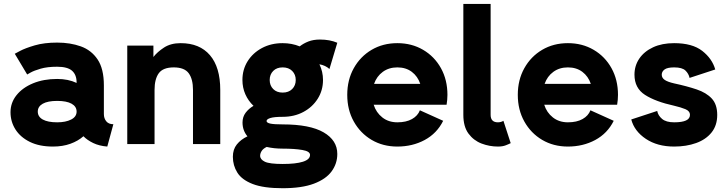

<svg xmlns="http://www.w3.org/2000/svg" viewBox="-20 -743 3752 990"><path d="M252.9 12.7Q183.1 12.7 134.3 -11.2Q85.4 -35.2 59.8 -75.4Q34.2 -115.7 34.2 -164.6Q34.2 -213.4 65.2 -252.2Q96.2 -291 150.6 -313.5Q205.1 -335.9 274.9 -335.9Q331.5 -335.9 375 -315.4V-317.9Q375 -357.4 351.6 -378.2Q328.1 -398.9 274.4 -398.9Q224.1 -398.9 189.7 -388.9Q155.3 -378.9 137.7 -368.9Q120.1 -358.9 120.1 -358.9L56.2 -465.8Q56.2 -465.8 83 -480.2Q109.9 -494.6 158.9 -509Q208 -523.4 274.9 -523.4Q342.3 -523.4 396.7 -503.9Q451.2 -484.4 483.4 -436.3Q515.6 -388.2 515.6 -302.7V-154.8Q515.6 -132.8 527.8 -117.7Q540 -102.5 564.5 -102.5L533.2 12.7Q491.2 9.3 460.4 -5.6Q429.7 -20.5 410.2 -40.5Q382.8 -16.1 343 -1.7Q303.2 12.7 252.9 12.7ZM375 -167.5Q375 -193.8 349.1 -208.3Q323.2 -222.7 274.9 -222.7Q226.6 -222.7 200.7 -208.3Q174.8 -193.8 174.8 -167.5Q174.8 -141.1 200.7 -126.7Q226.6 -112.3 274.9 -112.3Q318.8 -112.3 346.9 -126.7Q375 -141.1 375 -167.5Z M975.1 0V-279.3Q975.1 -335.4 952.9 -365.5Q930.7 -395.5 876 -395.5Q820.8 -395.5 798.8 -365.5Q776.9 -335.4 776.9 -279.3V0H636.2V-507.8H771V-449.2Q791 -475.1 825.7 -497.8Q860.4 -520.5 911.6 -520.5Q1009.3 -520.5 1062.5 -458.5Q1115.7 -396.5 1115.7 -279.3V0Z M1230 -330.6Q1230 -384.3 1256.8 -427.2Q1283.7 -470.2 1330.8 -495.4Q1377.9 -520.5 1437.5 -520.5Q1484.4 -520.5 1525.4 -503.9Q1544.4 -519 1570.1 -529.1Q1595.7 -539.1 1629.9 -539.1Q1680.7 -539.1 1719.2 -522.5L1678.7 -387.2Q1658.7 -405.8 1627 -411.6Q1645.5 -373.5 1645.5 -330.6Q1645.5 -277.3 1618.4 -234.1Q1591.3 -190.9 1544.4 -165.8Q1497.6 -140.6 1437.5 -140.6Q1393.6 -140.6 1374 -134.5Q1354.5 -128.4 1354.5 -119.1Q1354.5 -109.9 1373.8 -105.7Q1393.1 -101.6 1437.5 -101.6Q1578.1 -101.6 1648.7 -60.5Q1719.2 -19.5 1719.2 50.8Q1719.2 100.6 1689.9 140.6Q1660.6 180.7 1598.4 204.1Q1536.1 227.5 1437.5 227.5Q1338.9 227.5 1283 205.8Q1227.1 184.1 1203.9 147.2Q1180.7 110.4 1180.7 65.4Q1180.7 27.3 1201.2 1.7Q1221.7 -23.9 1255.9 -40Q1230.5 -70.3 1230.5 -111.3Q1230.5 -140.1 1246.3 -161.4Q1262.2 -182.6 1287.1 -197.3Q1260.3 -222.7 1245.1 -256.8Q1230 -291 1230 -330.6ZM1370.6 -330.6Q1370.6 -302.2 1388.7 -283.9Q1406.7 -265.6 1437.5 -265.6Q1468.3 -265.6 1486.6 -283.9Q1504.9 -302.2 1504.9 -330.6Q1504.9 -358.9 1486.6 -377.2Q1468.3 -395.5 1437.5 -395.5Q1406.7 -395.5 1388.7 -377.2Q1370.6 -358.9 1370.6 -330.6ZM1578.6 55.7Q1578.6 37.1 1538.8 30.3Q1499 23.4 1437.5 23.4Q1392.6 23.4 1355 14.6Q1335.9 23.9 1328.6 36.4Q1321.3 48.8 1321.3 60.1Q1321.3 79.1 1345.5 90.8Q1369.6 102.5 1437.5 102.5Q1505.9 102.5 1542.2 90.8Q1578.6 79.1 1578.6 55.7Z M2145 -174.3 2265.1 -120.1Q2232.9 -55.2 2169.9 -21.2Q2106.9 12.7 2028.8 12.7Q1954.6 12.7 1896.2 -21.7Q1837.9 -56.2 1804.2 -116.5Q1770.5 -176.8 1770.5 -253.9Q1770.5 -331.1 1804.2 -391.4Q1837.9 -451.7 1896.2 -486.1Q1954.6 -520.5 2028.8 -520.5Q2103 -520.5 2161.6 -486.1Q2220.2 -451.7 2253.7 -391.4Q2287.1 -331.1 2287.1 -253.9Q2287.1 -240.7 2285.9 -228Q2284.7 -215.3 2282.7 -203.1H1906.7Q1919.4 -162.6 1951.4 -137.5Q1983.4 -112.3 2028.8 -112.3Q2074.7 -112.3 2104.5 -129.2Q2134.3 -146 2145 -174.3ZM2028.8 -395.5Q1985.4 -395.5 1953.9 -372.6Q1922.4 -349.6 1908.7 -310.5H2147Q2133.8 -349.6 2103.3 -372.6Q2072.8 -395.5 2028.8 -395.5Z M2575.7 -120.1 2613.3 -4.9Q2604 0 2587.6 6.3Q2571.3 12.7 2547.4 12.7Q2503.9 12.7 2462.9 -2.9Q2421.9 -18.6 2395.5 -54.4Q2369.1 -90.3 2369.1 -150.9V-722.7H2509.8V-150.9Q2509.8 -112.3 2547.4 -112.3Q2563.5 -112.3 2575.7 -120.1Z M3024.4 -174.3 3144.5 -120.1Q3112.3 -55.2 3049.3 -21.2Q2986.3 12.7 2908.2 12.7Q2834 12.7 2775.6 -21.7Q2717.3 -56.2 2683.6 -116.5Q2649.9 -176.8 2649.9 -253.9Q2649.9 -331.1 2683.6 -391.4Q2717.3 -451.7 2775.6 -486.1Q2834 -520.5 2908.2 -520.5Q2982.4 -520.5 3041 -486.1Q3099.6 -451.7 3133.1 -391.4Q3166.5 -331.1 3166.5 -253.9Q3166.5 -240.7 3165.3 -228Q3164.1 -215.3 3162.1 -203.1H2786.1Q2798.8 -162.6 2830.8 -137.5Q2862.8 -112.3 2908.2 -112.3Q2954.1 -112.3 2983.9 -129.2Q3013.7 -146 3024.4 -174.3ZM2908.2 -395.5Q2864.7 -395.5 2833.3 -372.6Q2801.8 -349.6 2788.1 -310.5H3026.4Q3013.2 -349.6 2982.7 -372.6Q2952.1 -395.5 2908.2 -395.5Z M3456.1 -520.5Q3549.8 -520.5 3601.1 -480.5Q3652.3 -440.4 3668 -384.8L3535.6 -341.3Q3531.2 -362.8 3514.4 -379.2Q3497.6 -395.5 3456.1 -395.5Q3421.4 -395.5 3406.7 -384.8Q3392.1 -374 3392.1 -357.9Q3392.1 -341.8 3407 -331.3Q3421.9 -320.8 3456.1 -313Q3522 -298.8 3572 -282Q3622.1 -265.1 3650.1 -234.9Q3678.2 -204.6 3678.2 -150.4Q3678.2 -96.2 3648.9 -59.8Q3619.6 -23.4 3569.3 -5.4Q3519 12.7 3456.1 12.7Q3369.6 12.7 3310.3 -26.9Q3251 -66.4 3234.9 -127L3368.7 -170.9Q3373 -147.5 3393.8 -129.9Q3414.6 -112.3 3456.1 -112.3Q3537.6 -112.3 3537.6 -150.4Q3537.6 -170.4 3513.9 -180.2Q3490.2 -189.9 3456.1 -197.8Q3360.4 -218.8 3305.9 -253.7Q3251.5 -288.6 3251.5 -357.9Q3251.5 -404.3 3276.6 -441.2Q3301.8 -478 3347.7 -499.3Q3393.6 -520.5 3456.1 -520.5Z"/></svg>

Font: Giphurs
Style: Bold
Weight: 700
Version: Version 0.920; ttfautohint (v1.8.4.7-5d5b)